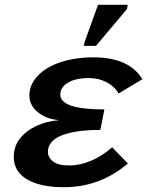

<svg xmlns="http://www.w3.org/2000/svg" viewBox="-20 -780 640 810"><path d="M272.5 -82Q317.4 -82 364.3 -101.8Q411.1 -121.6 453.1 -158.7L519.5 -90.3Q401.9 9.8 250 9.8Q149.9 9.8 94 -23.4Q38.1 -56.6 38.1 -117.7Q38.1 -161.6 63.2 -194.3Q88.4 -227.1 131.8 -247.8Q175.3 -268.6 225.6 -272.5L226.1 -273.4Q173.8 -278.3 138.9 -307.1Q104 -335.9 104 -377.4Q104 -421.4 137.9 -458.7Q171.9 -496.1 234.1 -517.1Q296.4 -538.1 374 -538.1Q524.9 -538.1 580.6 -445.8L480.5 -385.7Q462.9 -416 429.4 -433.3Q396 -450.7 355 -450.7Q298.8 -450.7 266.6 -431.2Q234.4 -411.6 234.4 -380.9Q234.4 -318.4 420.4 -318.4L403.3 -231.9Q297.9 -231.9 240.2 -208.7Q182.6 -185.5 182.1 -139.6Q182.1 -115.7 203.6 -98.9Q225.1 -82 272.5 -82ZM333.5 -586.4 336.9 -602.5 393.6 -759.8H519L515.6 -741.7L384.8 -586.4Z"/></svg>

Font: Cousine
Style: Bold Italic
Weight: 700
Italic angle: -12°
Monospace: yes
Designer: Steve Matteson
Foundry: Ascender Corporation
Version: Version 1.20